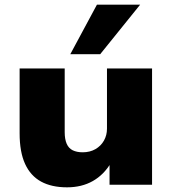

<svg xmlns="http://www.w3.org/2000/svg" viewBox="-20 -791 737 822"><path d="M267 11Q201 11 156 -13.5Q111 -38 87.5 -89Q64 -140 64 -220V-498H257V-225Q257 -195 265.5 -175.5Q274 -156 291.5 -147.5Q309 -139 334 -139Q365 -139 388.5 -152.5Q412 -166 425 -189Q438 -212 438 -240V-498H631V0H449V-94H455Q425 -43 377.5 -16Q330 11 267 11ZM281 -559 395 -771H580L409 -559Z"/></svg>

Font: Nunito Sans 10pt SemiExpanded Black
Style: Regular
Weight: 900
Width: 6
Designer: Vernon Adams
Foundry: Vernon Adams
Version: Version 3.101;gftools[0.9.27]